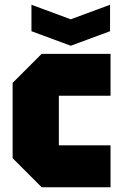

<svg xmlns="http://www.w3.org/2000/svg" viewBox="-20 -786 505 806"><path d="M33 -122V-438L155 -560H444V-384H227V-176H444V0H155ZM442 -766V-655L277 -594L112 -655V-766L277 -705Z"/></svg>

Font: Tektur SemiCondensed ExtraBold
Style: Regular
Weight: 800
Width: 4
Designer: Adam Jagosz
Foundry: Adam Jagosz
Version: Version 1.005;gftools[0.9.30]